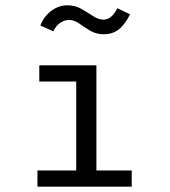

<svg xmlns="http://www.w3.org/2000/svg" viewBox="-20 -703 640 723"><path d="M121 0V-61H267V-396H128V-457H343V-61H476V0ZM422 -672 470 -649Q448 -607 425 -590.5Q402 -574 371 -574Q342 -574 319.5 -587.5Q297 -601 278 -614.5Q259 -628 240 -628Q224 -628 207.5 -617.5Q191 -607 181 -585L132 -607Q145 -641 173 -662Q201 -683 234 -683Q263 -683 286.5 -669.5Q310 -656 330.5 -642.5Q351 -629 370 -629Q384 -629 397 -639Q410 -649 422 -672Z"/></svg>

Font: Inconsolata Expanded
Style: Regular
Weight: 400
Width: 7
Monospace: yes
Designer: Raph Levien, Cyreal, Brenton Simpson
Foundry: Raph Levien, Cyreal, Google
Version: Version 3.000; ttfautohint (v1.8.2.53-6de2)